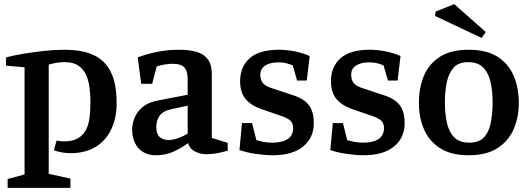

<svg xmlns="http://www.w3.org/2000/svg" viewBox="-20 -742 2563 930"><path d="M17 168V125L99 103V-416L9 -424V-464Q47 -474 95.5 -482Q144 -490 195 -495.5Q246 -501 292 -501Q365 -501 413.5 -483.5Q462 -466 491 -432.5Q520 -399 532.5 -351.5Q545 -304 545 -244Q545 -172 519.5 -117Q494 -62 444 -31Q394 0 321 0Q300 0 278.5 -4Q257 -8 241 -14L254 -61Q260 -60 270.5 -58.5Q281 -57 288 -57Q331 -57 357 -72Q383 -87 396.5 -113Q410 -139 414 -173.5Q418 -208 418 -248Q418 -281 414 -315Q410 -349 398 -377Q386 -405 361 -423Q336 -441 294 -441Q275 -441 255 -438Q235 -435 216 -429V100L321 123V168Z M735 10Q698 10 672.5 -6Q647 -22 633.5 -50Q620 -78 620 -113Q620 -139 630.5 -168Q641 -197 668.5 -221.5Q696 -246 748 -256L889 -283V-358Q889 -397 873.5 -415Q858 -433 817 -433Q797 -433 776.5 -429.5Q756 -426 739 -420L717 -336H664L647 -464Q692 -481 742.5 -491Q793 -501 847 -501Q896 -501 931.5 -491Q967 -481 986.5 -455Q1006 -429 1006 -382V-74L1083 -50V-12Q1050 -3 1026.5 1Q1003 5 979 5Q950 5 924 -8.5Q898 -22 891 -49Q854 -22 817 -6Q780 10 735 10ZM796 -64Q820 -64 846 -74Q872 -84 889 -95V-230L813 -214Q770 -205 753.5 -182Q737 -159 737 -127Q737 -93 753.5 -78.5Q770 -64 796 -64Z M1300 10Q1265 10 1220 3.5Q1175 -3 1140 -15L1152 -146H1201L1222 -63Q1236 -59 1254.5 -55Q1273 -51 1299 -51Q1347 -51 1373.5 -68.5Q1400 -86 1400 -122Q1400 -145 1386 -158Q1372 -171 1335 -183L1242 -215Q1193 -233 1168 -264.5Q1143 -296 1143 -349Q1143 -418 1189 -459.5Q1235 -501 1331 -501Q1367 -501 1406 -493.5Q1445 -486 1480 -471L1466 -352H1419L1398 -425Q1385 -431 1367.5 -435.5Q1350 -440 1329 -440Q1288 -440 1264.5 -424.5Q1241 -409 1241 -380Q1241 -355 1253 -340Q1265 -325 1296 -315L1396 -282Q1434 -270 1456.5 -252.5Q1479 -235 1489.5 -209Q1500 -183 1500 -145Q1500 -75 1448.5 -32.5Q1397 10 1300 10Z M1740 10Q1705 10 1660 3.5Q1615 -3 1580 -15L1592 -146H1641L1662 -63Q1676 -59 1694.5 -55Q1713 -51 1739 -51Q1787 -51 1813.5 -68.5Q1840 -86 1840 -122Q1840 -145 1826 -158Q1812 -171 1775 -183L1682 -215Q1633 -233 1608 -264.5Q1583 -296 1583 -349Q1583 -418 1629 -459.5Q1675 -501 1771 -501Q1807 -501 1846 -493.5Q1885 -486 1920 -471L1906 -352H1859L1838 -425Q1825 -431 1807.5 -435.5Q1790 -440 1769 -440Q1728 -440 1704.5 -424.5Q1681 -409 1681 -380Q1681 -355 1693 -340Q1705 -325 1736 -315L1836 -282Q1874 -270 1896.5 -252.5Q1919 -235 1929.5 -209Q1940 -183 1940 -145Q1940 -75 1888.5 -32.5Q1837 10 1740 10Z M2249 10Q2164 10 2110.5 -25Q2057 -60 2033 -117.5Q2009 -175 2009 -244Q2009 -316 2033 -374Q2057 -432 2110 -466.5Q2163 -501 2250 -501Q2338 -501 2391 -466.5Q2444 -432 2468.5 -374Q2493 -316 2493 -244Q2493 -175 2468.5 -117.5Q2444 -60 2390.5 -25Q2337 10 2249 10ZM2253 -51Q2300 -51 2324 -76.5Q2348 -102 2357 -146.5Q2366 -191 2366 -246Q2366 -302 2356 -345.5Q2346 -389 2320.5 -415Q2295 -441 2247 -441Q2202 -441 2178 -415Q2154 -389 2144.5 -345.5Q2135 -302 2135 -246Q2135 -191 2145 -146.5Q2155 -102 2180.5 -76.5Q2206 -51 2253 -51ZM2313 -558 2087 -665 2090 -686 2180 -722 2333 -587Z"/></svg>

Font: Manuale SemiBold
Style: Regular
Weight: 600
Version: Version 1.002